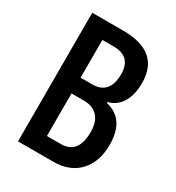

<svg xmlns="http://www.w3.org/2000/svg" viewBox="-172 -818 845 923"><g transform="rotate(30 250.0 -357.0)"><path d="M68.8 -713.9H240.7Q445.3 -713.9 445.3 -540.5Q445.3 -474.6 419.4 -432.4Q393.6 -390.1 346.2 -378.4V-374Q404.8 -358.9 431.9 -317.1Q459 -275.4 459 -205.6Q459 -111.8 407.7 -55.9Q356.4 0 263.2 0H68.8ZM176.3 -415.5H240.2Q336.9 -415.5 336.9 -527.8Q336.9 -625 238.8 -625H176.3ZM176.3 -328.1V-91.8H253.4Q349.1 -91.8 349.1 -212.9Q349.1 -269.5 322 -298.8Q294.9 -328.1 246.1 -328.1Z"/></g></svg>

Font: Open Sans Condensed SemiBold
Style: Regular
Weight: 600
Width: 3
Designer: Monotype Design Team
Foundry: Monotype Imaging Inc.
Version: Version 3.000; ttfautohint (v1.8.4)